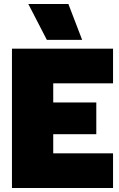

<svg xmlns="http://www.w3.org/2000/svg" viewBox="-20 -943 597 963"><path d="M122 -923H323L392 -743H215ZM40 -699H547V-525H247V-429H463V-270H247V-174H547V0H40Z"/></svg>

Font: Prompt ExtraBold
Style: Regular
Weight: 800
Designer: Katatrad Team
Foundry: CadsonDemak
Version: Version 1.001